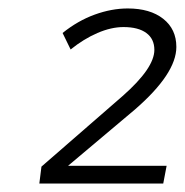

<svg xmlns="http://www.w3.org/2000/svg" viewBox="-20 -794 437 454"><path d="M141 -402H374L366 -360H73L78 -400L270 -567Q345 -633 345 -676Q345 -702 326 -716Q307 -730 272 -730Q243 -730 210.5 -716Q178 -702 147 -677L128 -716Q164 -745 204 -759.5Q244 -774 282 -774Q335 -774 366 -749.5Q397 -725 397 -683Q397 -620 299 -535Z"/></svg>

Font: TypoPRO Montserrat Alternates
Style: Italic
Weight: 300
Italic angle: -11.3°
Designer: Julieta Ulanovsky
Foundry: Julieta Ulanovsky
Version: Version 6.001